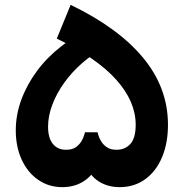

<svg xmlns="http://www.w3.org/2000/svg" viewBox="-20 -771 757 791"><path d="M237 0Q181 0 137.5 -30Q94 -60 69.5 -113Q45 -166 45 -234Q45 -298 68 -360.5Q91 -423 133 -479.5Q175 -536 234 -581.5Q293 -627 365 -657L416 -576Q363 -550 319.5 -512Q276 -474 244.5 -430Q213 -386 195.5 -339.5Q178 -293 178 -249Q178 -203 197.5 -178.5Q217 -154 252 -154Q278 -154 293 -165Q308 -176 316 -190Q324 -204 327 -215Q330 -226 330 -226H382Q382 -226 385 -215Q388 -204 396 -190Q404 -176 419.5 -165Q435 -154 460 -154Q496 -154 517.5 -178.5Q539 -203 539 -257Q539 -353 459 -442.5Q379 -532 214 -612L271 -751Q468 -656 570 -532.5Q672 -409 672 -257Q672 -181 647.5 -123Q623 -65 578 -32.5Q533 0 473 0Q429 0 394.5 -19Q360 -38 337 -78H376Q351 -38 316 -19Q281 0 237 0Z"/></svg>

Font: Alexandria SemiBold
Style: Regular
Weight: 600
Designer: Mohamed Gaber
Foundry: Kief Type Foundry
Version: Version 5.100